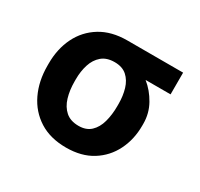

<svg xmlns="http://www.w3.org/2000/svg" viewBox="-119 -677 871 837"><g transform="rotate(30 316.0 -259.0)"><path d="M52.6 -258.5V-269.9Q52.6 -343.8 81.3 -402.2Q110.1 -460.6 165.3 -494.5Q220.5 -528.4 299.4 -528.4H579.9V-419H454.2Q491.8 -388.8 516.5 -344.6Q541.2 -300.4 541.2 -248.6V-238.6Q541.2 -170.1 513.1 -113.6Q485.1 -57.2 431.5 -23.6Q377.8 9.9 300.8 9.9Q221.2 9.9 165.8 -25.2Q110.4 -60.4 81.5 -121.1Q52.6 -181.8 52.6 -258.5ZM189.3 -269.9V-258.5Q189.3 -214.8 200.1 -178.6Q210.9 -142.4 235.4 -120.9Q259.9 -99.4 300.8 -99.4Q338.8 -99.4 361.7 -120.9Q384.6 -142.4 394.5 -178.6Q404.5 -214.8 404.5 -258.5V-269.9Q404.5 -309.7 394.4 -343.8Q384.2 -377.8 361.2 -398.4Q338.1 -419 299.4 -419Q259.2 -419 235.1 -398.4Q210.9 -377.8 200.1 -343.8Q189.3 -309.7 189.3 -269.9Z"/></g></svg>

Font: Interface
Style: Bold
Weight: 700
Designer: Rasmus Andersson
Foundry: rsms
Version: Version 1.8